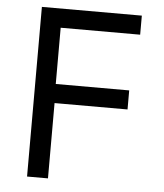

<svg xmlns="http://www.w3.org/2000/svg" viewBox="-52 -776 705 823"><g transform="rotate(5 300.0 -365.0)"><path d="M95 0V-730H525V-648H183V-406H499V-324H185V0Z"/></g></svg>

Font: JetBrainsMonoNL NF
Style: Regular
Weight: 400
Designer: Philipp Nurullin, Konstantin Bulenkov
Foundry: JetBrains
Version: Version 2.304; ttfautohint (v1.8.4.7-5d5b);Nerd Fonts 3.2.1